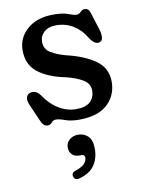

<svg xmlns="http://www.w3.org/2000/svg" viewBox="-85 -539 640 870"><g transform="rotate(-10 235.0 -104.5)"><path d="M225 -431Q190 -431 170 -413Q150 -395 150 -368Q150 -334.5 177.5 -317.5Q205 -300.5 246 -289.5Q329.5 -270 379.5 -234.2Q429.5 -198.5 429.5 -135.5Q429.5 -73.5 385.8 -32.5Q342 8.5 254 8.5Q217.5 8.5 191.5 -1Q165.5 -10.5 151 -10.5Q137.5 -10.5 130 -0.5Q122.5 9.5 110 9.5Q90 9.5 79 -18L43.5 -99Q35 -119.5 39.5 -133Q44 -146.5 56.5 -150Q82.5 -158 102.5 -131.5Q131 -88 169.5 -64.5Q208 -41 250 -41Q295 -41 315.2 -61Q335.5 -81 335.5 -111Q335.5 -144.5 304.5 -162.5Q273.5 -180.5 228 -191.5Q149.5 -207 103 -242.8Q56.5 -278.5 56.5 -345Q56.5 -403 101.2 -442Q146 -481 221 -481Q265.5 -481 289.5 -471.5Q313.5 -462 325 -462Q337.5 -462 346 -471.5Q354.5 -481 365 -481Q384 -481 390.5 -458L417 -374.5Q422 -357 420.8 -340.8Q419.5 -324.5 405 -320.5Q383.5 -315.5 362 -348.5Q339.5 -387.5 304.2 -409.2Q269 -431 225 -431ZM228.5 168.5Q205.5 168.5 193.5 156Q181.5 143.5 181.5 124Q181.5 102 197.8 88.2Q214 74.5 237.5 74.5Q265 74.5 283.2 92.5Q301.5 110.5 301.5 149.5Q301.5 195 279.8 226Q258 257 212 270Q188 277 182.5 257.5Q178 239 199.5 232.5Q228.5 223 240.2 210Q252 197 252 182Q252 168.5 237 168.5Z"/></g></svg>

Font: Fraunces 9pt S100
Style: Regular
Weight: 400
Version: Version 1.000; ttfautohint (v1.8.3)